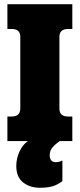

<svg xmlns="http://www.w3.org/2000/svg" viewBox="-20 -667 377 908"><path d="M261 -493V-153Q261 -116 302 -116H322V0H263Q237 18 226 33Q215 48 215 68Q215 82 222 91Q229 100 243 100Q261 100 275 92V190Q252 207 228 214Q204 221 169 221Q121 221 89 195.5Q57 170 57 118Q57 83 72 50Q87 17 112 0H15V-116H35Q57 -116 66.5 -126Q76 -136 76 -156V-493Q76 -530 35 -530H15V-647H322V-530H302Q261 -530 261 -493Z"/></svg>

Font: Pridi
Style: Bold
Weight: 700
Designer: Katatrad Team
Foundry: CadsonDemak
Version: Version 1.001